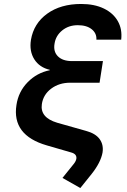

<svg xmlns="http://www.w3.org/2000/svg" viewBox="-20 -760 640 968"><path d="M372 -633Q326 -633 293.5 -606.5Q261 -580 255 -540Q248 -500 272 -476Q296 -452 343 -452H499L482 -343H334Q278 -343 238 -313Q198 -283 191 -235Q181 -167 269 -141L414 -100Q462 -87 482.5 -58.5Q503 -30 497 9Q488 59 442 117L385 188L295 137L353 65Q363 52 365 40Q368 17 340 9L216 -27Q39 -78 63 -231Q73 -298 119.5 -345.5Q166 -393 231 -406V-408Q179 -420 153 -461Q127 -502 136 -559Q150 -642 218 -691Q286 -740 389 -740Q456 -740 503.5 -717Q551 -694 574 -653.5Q597 -613 591 -560H466Q468 -592 442.5 -612.5Q417 -633 372 -633Z"/></svg>

Font: JetBrains Mono NL
Style: Bold Italic
Weight: 700
Italic angle: -9°
Designer: Philipp Nurullin, Konstantin Bulenkov
Foundry: JetBrains
Version: Version 2.304; ttfautohint (v1.8.4.7-5d5b)